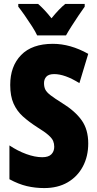

<svg xmlns="http://www.w3.org/2000/svg" viewBox="-20 -947 494 977"><path d="M429 -217Q429 -151 401.5 -99.5Q374 -48 324 -19Q274 10 205 10Q159 10 116.5 0Q74 -10 28 -35V-207Q70 -179 114 -163Q158 -147 195 -147Q227 -147 241.5 -162Q256 -177 256 -200Q256 -216 250.5 -229.5Q245 -243 226.5 -259.5Q208 -276 169 -300Q127 -327 96.5 -354.5Q66 -382 49 -420Q32 -458 32 -515Q32 -610 87.5 -667Q143 -724 249 -724Q338 -724 429 -673L384 -524Q310 -570 256 -570Q228 -570 216 -557Q204 -544 204 -524Q204 -505 210.5 -491.5Q217 -478 237 -462.5Q257 -447 297 -422Q362 -382 395.5 -335Q429 -288 429 -217ZM169 -767Q161 -785 143 -813Q125 -841 105.5 -869Q86 -897 73 -913V-927H174Q189 -914 206 -896Q223 -878 242 -854Q282 -903 312 -927H411V-913Q397 -894 379 -867Q361 -840 344 -813.5Q327 -787 316 -767Z"/></svg>

Font: Noto Sans Gurmukhi ExtraCondensed Black
Style: Regular
Weight: 900
Width: 2
Designer: Jelle Bosma - Monotype Design Team
Foundry: Monotype Imaging Inc.
Version: Version 2.004; ttfautohint (v1.8.4.7-5d5b)